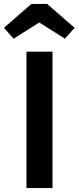

<svg xmlns="http://www.w3.org/2000/svg" viewBox="-53 -953 398 973"><path d="M146 -839 276 -757 325 -812 186 -933H106L-33 -812L16 -757ZM81 -691V0H213V-691Z"/></svg>

Font: Fira Sans Medium
Style: Regular
Weight: 500
Designer: Carrois Corporate & Edenspiekermann AG
Foundry: Carrois Corporate GbR & Edenspiekermann AG
Version: Version 4.203